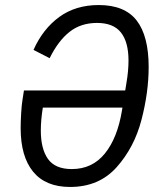

<svg xmlns="http://www.w3.org/2000/svg" viewBox="-20 -730 640 762"><path d="M62 -221Q62 -248 64 -281Q66 -314 69 -332L75 -371H477L482 -402Q490 -449 490 -490Q490 -563 460 -601Q430 -639 365 -639Q301 -639 256 -603.5Q211 -568 177 -499L113 -532Q150 -615 215 -662.5Q280 -710 372 -710Q475 -710 522.5 -648.5Q570 -587 570 -464Q570 -364 541.5 -254.5Q513 -145 443 -66.5Q373 12 258 12Q161 12 111.5 -48.5Q62 -109 62 -221ZM464 -291 466 -303H150Q142 -254 142 -212Q142 -139 170.5 -99Q199 -59 265 -59Q346 -59 396 -120.5Q446 -182 464 -291Z"/></svg>

Font: iA Writer Mono V
Style: Regular
Weight: 400
Italic angle: -9.5°
Designer: Mike Abbink, Paul van der Laan, Pieter van Rosmalen
Foundry: Bold Monday
Version: Version 2.000